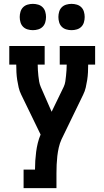

<svg xmlns="http://www.w3.org/2000/svg" viewBox="-20 -758 540 993"><path d="M102 215V119H161Q161 96 162.5 73Q164 50 167 27Q170 4 175.5 -18.5Q181 -41 190 -62L90 -268Q81 -286 76.5 -305.5Q72 -325 69 -344.5Q66 -364 65 -384Q64 -404 64 -424H28V-520H211V-424H175Q175 -409 176 -394.5Q177 -380 178.5 -365.5Q180 -351 182.5 -336.5Q185 -322 191 -308L247 -180L310 -310Q316 -323 318 -337.5Q320 -352 321.5 -366.5Q323 -381 324 -395.5Q325 -410 325 -424H289V-520H472V-424H436Q436 -404 435 -384Q434 -364 431 -344.5Q428 -325 423.5 -305.5Q419 -286 410 -268L298 -37Q289 -17 284 5Q279 27 276.5 49Q274 71 273 93.5Q272 116 272 138V215ZM350 -602Q336 -602 322.5 -606Q309 -610 299.5 -619.5Q290 -629 286 -642.5Q282 -656 282 -670Q282 -684 286 -697.5Q290 -711 299.5 -720.5Q309 -730 322.5 -734Q336 -738 350 -738Q364 -738 377.5 -734Q391 -730 400.5 -720.5Q410 -711 414 -697.5Q418 -684 418 -670Q418 -656 414 -642.5Q410 -629 400.5 -619.5Q391 -610 377.5 -606Q364 -602 350 -602ZM150 -602Q136 -602 122.5 -606Q109 -610 99.5 -619.5Q90 -629 86 -642.5Q82 -656 82 -670Q82 -684 86 -697.5Q90 -711 99.5 -720.5Q109 -730 122.5 -734Q136 -738 150 -738Q164 -738 177.5 -734Q191 -730 200.5 -720.5Q210 -711 214 -697.5Q218 -684 218 -670Q218 -656 214 -642.5Q210 -629 200.5 -619.5Q191 -610 177.5 -606Q164 -602 150 -602Z"/></svg>

Font: Iosevka Curly Slab
Style: Bold
Weight: 700
Monospace: yes
Designer: Belleve Invis
Foundry: Belleve Invis
Version: Version 22.1.2; ttfautohint (v1.8.4)